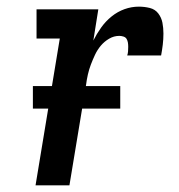

<svg xmlns="http://www.w3.org/2000/svg" viewBox="-20 -558 540 578"><path d="M87 0 160 -442H90V-530H276L261 -436Q271 -456 284.5 -475Q298 -494 316 -508.5Q334 -523 355 -530.5Q376 -538 398 -538Q415 -538 431 -534Q447 -530 456.5 -517.5Q466 -505 469 -489.5Q472 -474 472 -457Q472 -440 470 -423.5Q468 -407 465 -391H363Q365 -397 365.5 -403.5Q366 -410 366 -417Q366 -424 365 -430Q364 -436 361 -441Q358 -446 351.5 -448Q345 -450 339 -450Q323 -450 308.5 -441.5Q294 -433 283.5 -420.5Q273 -408 266 -393Q259 -378 253.5 -363.5Q248 -349 244.5 -333.5Q241 -318 239 -302L189 0ZM79 -231V-299H342V-231Z"/></svg>

Font: Iosevka Slab Semibold
Style: Italic
Weight: 600
Italic angle: -9°
Monospace: yes
Designer: Belleve Invis
Foundry: Belleve Invis
Version: Version 11.1.1; ttfautohint (v1.8.3)